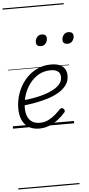

<svg xmlns="http://www.w3.org/2000/svg" viewBox="-88 -1077 763 1644"><g transform="rotate(-5 293.0 -255.0)"><path d="M225 19Q170 19 133 -4.5Q96 -28 78 -70Q60 -112 60 -167Q60 -235 82.5 -298Q105 -361 146.5 -411Q188 -461 245 -490Q302 -519 371 -519Q419 -519 448.5 -505Q478 -491 491.5 -467Q505 -443 505 -412Q505 -365 479 -330Q453 -295 409.5 -270Q366 -245 312.5 -229Q259 -213 202.5 -203Q146 -193 96 -188L103 -234Q148 -237 196 -245.5Q244 -254 289 -267.5Q334 -281 370 -300.5Q406 -320 427 -345.5Q448 -371 448 -404Q448 -438 426 -454Q404 -470 364 -470Q307 -470 261.5 -444Q216 -418 183.5 -374.5Q151 -331 133.5 -278Q116 -225 116 -170Q116 -125 129.5 -93.5Q143 -62 169 -46Q195 -30 234 -30Q274 -30 307.5 -46.5Q341 -63 367.5 -86.5Q394 -110 414 -131Q423 -140 431.5 -139Q440 -138 447 -131Q453 -124 455 -116Q457 -108 449 -99Q423 -69 388.5 -42Q354 -15 312.5 2Q271 19 225 19ZM299 -683Q281 -683 270 -692Q259 -701 259 -719Q259 -743 273.5 -762.5Q288 -782 316 -782Q334 -782 345 -773Q356 -764 356 -745Q356 -722 341.5 -702.5Q327 -683 299 -683ZM528 -683Q511 -683 499.5 -692Q488 -701 488 -719Q488 -743 503 -762.5Q518 -782 545 -782Q563 -782 574.5 -773Q586 -764 586 -745Q586 -722 571 -702.5Q556 -683 528 -683ZM0 513H526V523H0ZM0 -20H526V0H0ZM0 -505H526V-500H0ZM0 -1033H526V-1023H0Z"/></g></svg>

Font: Playwrite IN Guides
Style: Regular
Weight: 400
Designer: Veronika Burian, José Scaglione
Foundry: TypeTogether
Version: Version 1.003